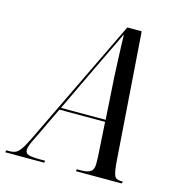

<svg xmlns="http://www.w3.org/2000/svg" viewBox="-163 -808 841 901"><g transform="rotate(15 257.5 -357.0)"><path d="M-57 0 -54 -10H-40Q-22 -10 -9.5 -15.5Q3 -21 16.5 -40.5Q30 -60 49 -100L345 -714H415L459 -100Q463 -45 470.5 -27.5Q478 -10 501 -10H512L509 0H286L289 -10H312Q340 -10 355 -20Q370 -30 370 -59Q370 -67 369.5 -76.5Q369 -86 369 -96L359 -259H137L62 -102Q52 -83 45 -66Q38 -49 38 -36Q38 -20 55 -15Q72 -10 111 -10H135L132 0ZM244 -483 142 -269H359L346 -475Q345 -505 343 -543Q341 -581 340 -618Q339 -655 338 -679Q327 -655 314.5 -629Q302 -603 285 -568.5Q268 -534 244 -483Z"/></g></svg>

Font: Noto Serif Display ExtraCondensed
Style: Italic
Weight: 400
Width: 2
Italic angle: -12°
Designer: Monotype Design Team
Foundry: Monotype Imaging Inc.
Version: Version 2.009